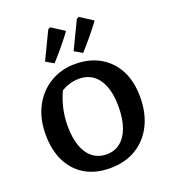

<svg xmlns="http://www.w3.org/2000/svg" viewBox="-166 -1055 1052 1187"><g transform="rotate(-20 360.5 -462.0)"><path d="M354 11Q260 11 191.5 -29Q123 -69 86 -143.5Q49 -218 49 -320Q49 -425 90 -503Q131 -581 203.5 -625Q276 -669 368 -669Q463 -669 532.5 -628.5Q602 -588 640 -515Q678 -442 678 -341Q678 -234 638 -155Q598 -76 525.5 -32.5Q453 11 354 11ZM364 -77Q416 -77 453.5 -107Q491 -137 511.5 -193.5Q532 -250 532 -331Q532 -409 511.5 -463.5Q491 -518 452.5 -546.5Q414 -575 359 -575Q321 -575 282 -560.5Q243 -546 209 -516L262 -578Q195 -460 195 -323Q195 -246 215 -190.5Q235 -135 273 -106Q311 -77 364 -77ZM200 -746 287 -927 302 -935 387 -880Q356 -838 322 -797Q288 -756 252 -716ZM388 -746 475 -927 490 -935 575 -880Q544 -838 510 -797Q476 -756 440 -716Z"/></g></svg>

Font: Piazzolla 24pt
Style: Bold
Weight: 700
Designer: Juan Pablo del Peral
Foundry: Huerta Tipografica
Version: Version 2.005